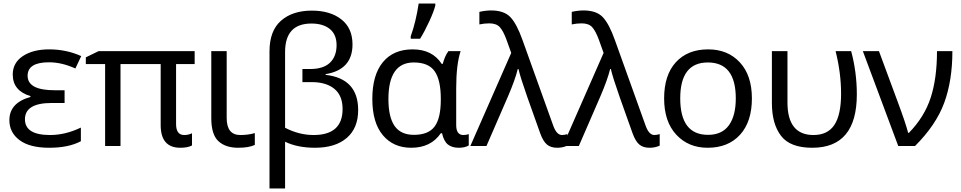

<svg xmlns="http://www.w3.org/2000/svg" viewBox="-20 -825 5433 1085"><path d="M345 -315V-243H272Q121 -243 121 -151Q121 -62 263 -62Q349 -62 437 -104V-27Q368 10 258 10Q148 10 90.5 -33Q33 -76 33 -146Q33 -244 152 -277V-282Q52 -312 52 -404Q52 -470 109 -508Q166 -546 258 -546Q355 -546 439 -508L406 -438Q329 -473 257 -473Q136 -473 136 -397Q136 -315 289 -315Z M1021 -62Q1045 -62 1065 -72V-3Q1041 10 999 10Q888 10 888 -118V-463H661V0H574V-463H465V-501L537 -536H1080V-463H975V-124Q975 -62 1021 -62Z M1261 -536V-158Q1261 -62 1338 -62Q1383 -62 1420 -73V-6Q1386 10 1326 10Q1254 10 1214 -27.5Q1174 -65 1174 -157V-536Z M1742 -765Q1846 -765 1909 -715.5Q1972 -666 1972 -574Q1972 -431 1820 -406V-402Q2004 -381 2004 -203Q2004 -101 1939.5 -45.5Q1875 10 1760 10Q1661 10 1591 -24V240H1503V-535Q1503 -651 1568 -708Q1633 -765 1742 -765ZM1740 -692Q1591 -692 1591 -531V-103Q1670 -62 1752 -62Q1916 -62 1916 -209Q1916 -285 1869.5 -323Q1823 -361 1742 -361H1689V-435H1732Q1808 -435 1845 -471Q1882 -507 1882 -570Q1882 -630 1844 -661Q1806 -692 1740 -692Z M2301 -606V-620Q2330 -700 2346 -805H2440V-794Q2432 -761 2406 -704.5Q2380 -648 2354 -606ZM2304 10Q2203 10 2143.5 -61Q2084 -132 2084 -266Q2084 -401 2143.5 -473.5Q2203 -546 2312 -546Q2423 -546 2476 -464H2482Q2494 -509 2514 -536H2583Q2558 -461 2558 -326V-118Q2558 -62 2599 -62Q2614 -62 2629 -67V-3Q2607 10 2573 10Q2534 10 2511 -8.5Q2488 -27 2478 -72H2471Q2415 10 2304 10ZM2319 -63Q2401 -63 2436 -110Q2471 -157 2471 -261V-267Q2471 -372 2436.5 -422Q2402 -472 2318 -472Q2175 -472 2175 -265Q2175 -163 2210 -113Q2245 -63 2319 -63Z M2638 0 2869 -526 2842 -601Q2824 -650 2804.5 -671.5Q2785 -693 2745 -693Q2717 -693 2689 -687V-758Q2725 -766 2755 -766Q2828 -766 2864 -728.5Q2900 -691 2933 -598L3106 -116Q3125 -62 3156 -62Q3168 -62 3186 -67V-2Q3160 10 3129 10Q3092 10 3070.5 -8.5Q3049 -27 3033 -71L2960 -276Q2919 -393 2910 -435H2906Q2891 -374 2851 -281L2729 0Z M3160 0 3391 -526 3364 -601Q3346 -650 3326.5 -671.5Q3307 -693 3267 -693Q3239 -693 3211 -687V-758Q3247 -766 3277 -766Q3350 -766 3386 -728.5Q3422 -691 3455 -598L3628 -116Q3647 -62 3678 -62Q3690 -62 3708 -67V-2Q3682 10 3651 10Q3614 10 3592.5 -8.5Q3571 -27 3555 -71L3482 -276Q3441 -393 3432 -435H3428Q3413 -374 3373 -281L3251 0Z M4229 -269Q4229 -137 4162 -63.5Q4095 10 3979 10Q3870 10 3801.5 -64Q3733 -138 3733 -269Q3733 -401 3799.5 -473.5Q3866 -546 3982 -546Q4093 -546 4161 -472.5Q4229 -399 4229 -269ZM3824 -269Q3824 -63 3981 -63Q4060 -63 4099 -117Q4138 -171 4138 -269Q4138 -472 3980 -472Q3824 -472 3824 -269Z M4570 10Q4445 10 4393.5 -57.5Q4342 -125 4342 -243V-536H4430V-246Q4430 -62 4577 -62Q4657 -62 4695 -119Q4733 -176 4733 -296Q4733 -412 4702 -536H4790Q4822 -416 4822 -292Q4822 10 4570 10Z M4856 -536H4947L5054 -247Q5098 -129 5112 -74H5116Q5204 -164 5239.5 -273.5Q5275 -383 5275 -536H5362Q5362 -370 5316 -244.5Q5270 -119 5151 0H5056Z"/></svg>

Font: Advent Sans Logo
Style: Regular
Weight: 400
Designer: Types & Symbols
Foundry: Types & Symbols
Version: Version 1.002